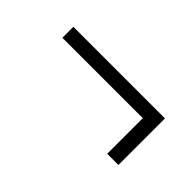

<svg xmlns="http://www.w3.org/2000/svg" viewBox="-18 -569 618 618"><g transform="rotate(45 291.0 -260.0)"><path d="M448 -154V-316H82V-366H499V-154Z"/></g></svg>

Font: Literata 18pt Light
Style: Regular
Weight: 300
Designer: Latin by Veronika Burian and Jose Scaglione. Greek by Irene Vlachou. Cyrillic by Vera Evstafieva.
Foundry: TypeTogether
Version: Version 3.103;gftools[0.9.29]